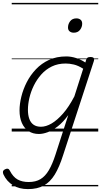

<svg xmlns="http://www.w3.org/2000/svg" viewBox="-81 -909 699 1327"><path d="M112 398Q51 398 8 371Q-35 344 -57 297Q-62 286 -60.5 277Q-59 268 -46 261Q-34 255 -26.5 257Q-19 259 -14 269Q9 314 40.5 331.5Q72 349 117 349Q166 349 199 329Q232 309 256.5 267.5Q281 226 302 161L391 -114Q355 -64 318 -35.5Q281 -7 248 5Q215 17 188 17Q146 17 116 -3Q86 -23 70 -59.5Q54 -96 54 -146Q54 -190 66.5 -241Q79 -292 104 -341Q129 -390 167.5 -430.5Q206 -471 258 -495Q310 -519 377 -519Q410 -519 444.5 -508Q479 -497 509 -477L514 -495Q518 -507 524.5 -511Q531 -515 544 -515Q562 -515 567 -507.5Q572 -500 568 -488L355 164Q329 246 297.5 297.5Q266 349 221.5 373.5Q177 398 112 398ZM202 -33Q237 -33 275.5 -55.5Q314 -78 354.5 -124Q395 -170 433 -243L494 -434Q459 -456 429.5 -463Q400 -470 373 -470Q319 -470 277 -449.5Q235 -429 204 -394Q173 -359 152.5 -317Q132 -275 122 -231.5Q112 -188 112 -150Q112 -114 121.5 -87.5Q131 -61 151 -47Q171 -33 202 -33ZM429 -683Q412 -683 400.5 -692Q389 -701 389 -719Q389 -743 404 -762.5Q419 -782 447 -782Q464 -782 475.5 -773Q487 -764 487 -745Q487 -722 472 -702.5Q457 -683 429 -683ZM0 369H598V379H0ZM0 -20H598V0H0ZM0 -505H598V-500H0ZM0 -889H598V-879H0Z"/></svg>

Font: Playwrite HR Guides
Style: Regular
Weight: 400
Designer: Veronika Burian, José Scaglione
Foundry: TypeTogether
Version: Version 1.003